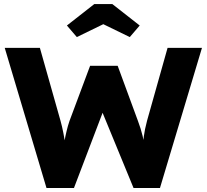

<svg xmlns="http://www.w3.org/2000/svg" viewBox="-20 -939 1032 959"><path d="M3.6 -700H179.2L282.4 -335.2Q297.6 -281.4 308.8 -200Q310.2 -181.8 312.8 -160L291.6 -160.4Q296.8 -201.2 301.5 -230Q306.2 -258.8 312.8 -285Q318.6 -310.2 327.4 -335.6L430 -610.2H567.8L668.8 -335.6Q683.8 -295.6 692.1 -260.9Q700.4 -226.2 705.2 -190.8Q706.6 -182.4 708.6 -164L689.2 -161.2L692.8 -187.8Q694 -223.4 698.3 -257.3Q702.6 -291.2 714.6 -336.4L817 -700H988.8L779 0H647L481.8 -401.4L501.6 -399.8L349.4 0H212.2ZM314.2 -811.6 450.8 -918.6H541.2L677.8 -811.6L628.2 -753.8L481.2 -825.4H510.8L363.8 -753.8Z"/></svg>

Font: Easer Grotesk Variable
Style: Regular
Weight: 400
Designer: Boardeaser, Bonnie Shaver-Troup, Thomas Jockin
Foundry: Lexend
Version: Version 1.001;Glyphs 3.1.2 (3151)